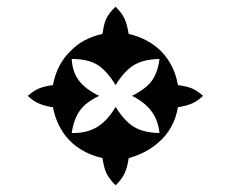

<svg xmlns="http://www.w3.org/2000/svg" viewBox="-20 -553 679 573"><path d="M511 -233Q500 -168 452 -127Q417 -96 364 -81Q360 -52 351 -34Q342 -16 325 0Q306 -19 298 -35.5Q290 -52 286 -81Q215 -98 176 -147Q147 -185 138 -233Q111 -237 94 -245Q77 -253 63 -267Q80 -282 96.5 -289Q113 -296 138 -299Q150 -363 192 -402Q226 -438 286 -452Q290 -483 298 -499Q306 -515 325 -533Q343 -515 351 -498.5Q359 -482 364 -452Q423 -438 462 -399Q501 -358 511 -299Q540 -295 554.5 -288.5Q569 -282 586 -267Q569 -251 552.5 -244Q536 -237 511 -233ZM456 -377Q407 -376 378.5 -358Q350 -340 325 -299Q298 -343 270 -360Q242 -377 194 -377Q196 -338 216 -312Q236 -286 276 -267Q236 -248 218 -222.5Q200 -197 194 -156Q239 -155 270 -174Q301 -193 325 -234Q351 -192 379.5 -174.5Q408 -157 456 -156Q452 -194 432 -221Q412 -248 374 -267Q416 -288 433.5 -312.5Q451 -337 456 -377Z"/></svg>

Font: Mirza SemiBold
Style: Regular
Weight: 600
Designer: Arabic design by Kourosh Beigpour, Latin design by Eduardo Tunni, engineering by Lasse Fister
Version: Version 1.0010g